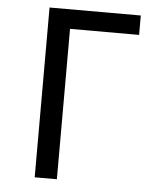

<svg xmlns="http://www.w3.org/2000/svg" viewBox="-53 -781 705 828"><g transform="rotate(5 300.0 -367.5)"><path d="M128 0V-735H523V-651H224V0Z"/></g></svg>

Font: Iosevka Fixed Medium Extended
Style: Regular
Weight: 500
Width: 7
Monospace: yes
Designer: Belleve Invis
Foundry: Belleve Invis
Version: Version 24.1.1; ttfautohint (v1.8.4)